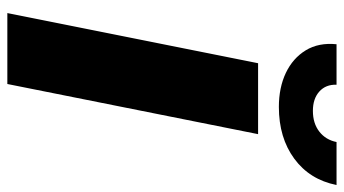

<svg xmlns="http://www.w3.org/2000/svg" viewBox="-232 -728 959 536"><g transform="rotate(90 248.0 -459.5)"><path d="M16 0 156 -700H354L214 0ZM278 -758Q224 -758 183 -777.5Q142 -797 120 -833Q98 -869 103 -919H216Q215 -889 235 -871Q255 -853 289 -853Q324 -853 347 -871Q370 -889 376 -919H496Q481 -844 422.5 -801Q364 -758 278 -758Z"/></g></svg>

Font: Montserrat ExtraBold
Style: Italic
Weight: 800
Italic angle: -11.3°
Designer: Julieta Ulanovsky
Foundry: Julieta Ulanovsky
Version: Version 9.000; ttfautohint (v1.8.4.7-5d5b)